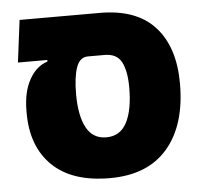

<svg xmlns="http://www.w3.org/2000/svg" viewBox="-47 -658 755 717"><g transform="rotate(-5 330.0 -300.0)"><path d="M337 9Q196 9 122 -62.5Q48 -134 48 -260V-268Q48 -339 74 -385.5Q100 -432 142 -445V-451H32L52 -609H353Q490 -609 559 -533Q628 -457 628 -320Q628 -165 553.5 -78Q479 9 337 9ZM238 -314Q238 -234 262 -189Q286 -144 337 -144Q389 -144 413.5 -191Q438 -238 438 -322Q438 -383 420.5 -417Q403 -451 357 -451H294Q264 -451 251 -415Q238 -379 238 -314Z"/></g></svg>

Font: Noto Sans Hebrew SemiCondensed Black
Style: Regular
Weight: 900
Width: 4
Designer: Ben Nathan
Foundry: Google LLC
Version: Version 3.001; ttfautohint (v1.8.4.7-5d5b)